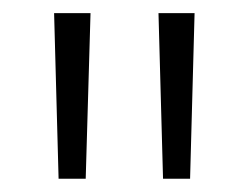

<svg xmlns="http://www.w3.org/2000/svg" viewBox="-20 -705 378 291"><path d="M68.8 -434.1 62 -685.1H117.2L109.9 -434.1ZM227.1 -434.1 220.2 -685.1H274.9L268.1 -434.1Z"/></svg>

Font: Fira Sans Compressed Light
Style: Regular
Weight: 300
Width: 1
Designer: Carrois Corporate & Edenspiekermann AG
Foundry: Carrois Corporate GbR & Edenspiekermann AG
Version: Version 4.203;PS 004.203;hotconv 1.0.88;makeotf.lib2.5.64775